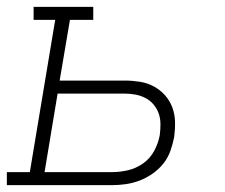

<svg xmlns="http://www.w3.org/2000/svg" viewBox="-35 -540 655 560"><path d="M-15 0V-38H52L126 -482H63V-520H237V-482H169L139 -305H329Q351 -305 373 -301.5Q395 -298 413.5 -288Q432 -278 446 -262.5Q460 -247 467.5 -227Q475 -207 475.5 -184.5Q476 -162 473 -140Q469 -120 462 -100Q455 -80 441.5 -63Q428 -46 410 -33.5Q392 -21 372.5 -13.5Q353 -6 332.5 -3Q312 0 292 0ZM95 -38H292Q315 -38 338.5 -43.5Q362 -49 382.5 -63.5Q403 -78 415 -100.5Q427 -123 431 -146Q433 -162 433 -178Q433 -194 428 -208.5Q423 -223 413 -235Q403 -247 389.5 -254Q376 -261 360.5 -264Q345 -267 329 -267H133Z"/></svg>

Font: Iosevka Etoile XLtObl
Style: Regular
Weight: 200
Italic angle: -9°
Designer: Belleve Invis
Foundry: Belleve Invis
Version: Version 15.5.2; ttfautohint (v1.8.4)